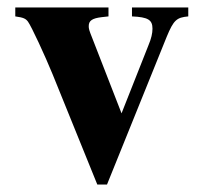

<svg xmlns="http://www.w3.org/2000/svg" viewBox="-20 -481 540 515"><path d="M485 -461H334V-437C377 -435 389 -428 389 -404C389 -392 386 -378 378 -359L306 -177L227 -380C219 -400 218 -404 218 -411C218 -426 228 -432 253 -435L271 -437V-461H21V-437C43 -434 49 -431 55 -423C64 -411 101 -331 121 -282L241 14H267L427 -382C446 -428 454 -434 485 -437Z"/></svg>

Font: XITS
Style: Bold
Weight: 700
Designer: MicroPress Inc., with final additions and corrections provided by Coen Hoffman, Elsevier (retired)
Version: Version 1.107